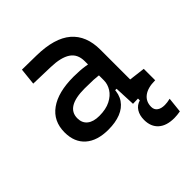

<svg xmlns="http://www.w3.org/2000/svg" viewBox="-200 -651 986 986"><g transform="rotate(-45 293.0 -157.5)"><path d="M498 207Q441.9 207 411.4 179.9Q380.9 152.8 380.9 103.5Q380.9 70.3 395.3 47.6Q409.7 24.9 436.5 17.1V-14.6L553.7 -15.6L563.5 0Q511.7 0 482.9 21.5Q454.1 43 454.1 82Q454.1 102.5 469 113.8Q483.9 125 510.7 125Q527.8 125 550.8 119.6L542 202.6Q530.8 204.6 519.3 205.8Q507.8 207 498 207ZM399.4 4.9 392.6 -148.4 378.9 -191.4V-325.2Q378.9 -377 342.5 -401.1Q306.2 -425.3 234.4 -427.2L110.4 -430.7L120.1 -522.5L224.6 -521Q353 -519 415.3 -465.6Q477.5 -412.1 477.5 -309.6V-93.8L565.4 -83V0ZM216.8 9.8Q135.7 9.8 91.3 -29.3Q46.9 -68.4 46.9 -139.6Q46.9 -221.7 108.2 -265.6Q169.4 -309.6 281.2 -309.6Q327.6 -309.6 364 -304Q400.4 -298.3 428.7 -287.1L407.2 -216.8Q374.5 -224.1 343.3 -225.3Q312 -226.6 279.3 -226.6Q144.5 -226.6 144.5 -144.5Q144.5 -110.4 167.7 -91.8Q190.9 -73.2 233.4 -73.2Q281.7 -73.2 314.2 -89.8Q346.7 -106.4 362.8 -132.3Q378.9 -158.2 378.9 -185.5V-242.2L409.2 -109.4H368.2L384.8 -125Q384.8 -80.1 364 -50Q343.3 -20 305.7 -5.1Q268.1 9.8 216.8 9.8Z"/></g></svg>

Font: Cascadia Code PL
Style: Regular
Weight: 400
Monospace: yes
Designer: Aaron Bell
Foundry: Saja Typeworks
Version: Version 2102.003